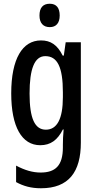

<svg xmlns="http://www.w3.org/2000/svg" viewBox="-20 -766 513 1026"><path d="M246 -746C209 -746 191 -724 191 -683C191 -643 211 -621 246 -621C280 -621 299 -643 299 -683C299 -723 282 -746 246 -746ZM199 -550C100 -550 40 -452 40 -267C40 -88 97 10 195 10C250 10 287 -17 316 -74H320C317 -44 316 -14 316 8V22C316 120 275 156 197 156C155 156 113 144 66 119V207C106 229 147 240 199 240C348 240 412 152 412 -4V-540H331L321 -469H315C286 -527 250 -550 199 -550ZM222 -466C287 -466 316 -407 316 -273V-247C316 -131 285 -73 225 -73C166 -73 138 -133 138 -266C138 -397 164 -466 222 -466Z"/></svg>

Font: Noto Sans Lao ExtraCondensed Medium
Style: Regular
Weight: 500
Width: 2
Designer: Monotype Design Team
Foundry: Monotype Imaging Inc.
Version: Version 2.003